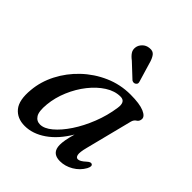

<svg xmlns="http://www.w3.org/2000/svg" viewBox="-198 -816 946 946"><g transform="rotate(45 275.5 -342.5)"><path d="M423.5 -130Q413 -89.5 416.5 -74Q420 -58.5 432 -58.5Q447 -58.5 471.5 -81.5Q487 -95.5 496 -91Q508.5 -85 496 -61Q478 -28.5 444.8 -9Q411.5 10.5 376 10.5Q318.5 10.5 318.5 -46.5Q318.5 -61.5 321.8 -80.5Q325 -99.5 334.5 -133.5Q293 -63.5 239.5 -26.5Q186 10.5 130.5 10.5Q77.5 10.5 48.5 -24.8Q19.5 -60 27 -136.5Q32.5 -199.5 63 -258.8Q93.5 -318 143.2 -365.2Q193 -412.5 256.2 -440.2Q319.5 -468 390 -468Q454 -468 485.5 -454.5Q517 -441 515.5 -421.5Q514 -405 502 -398Q490 -391 485.5 -374.5ZM133 -141.5Q128 -90 141.2 -69Q154.5 -48 179 -48Q207.5 -48 240.5 -75.5Q273.5 -103 304.8 -150Q336 -197 359.2 -255.8Q382.5 -314.5 391.5 -377Q399 -426 362.5 -426Q323 -426 284.5 -401.5Q246 -377 213.5 -336Q181 -295 159.5 -244.2Q138 -193.5 133 -141.5ZM347.5 -640.5 376 -545Q378 -539.5 377.5 -534Q377 -528.5 371 -524Q360.5 -516.5 348 -523.5L276.5 -590.5Q258.5 -604 249.5 -617.8Q240.5 -631.5 243 -649Q245 -665.5 259 -679.8Q273 -694 294 -696Q317.5 -699 329 -683.5Q340.5 -668 347.5 -640.5Z"/></g></svg>

Font: Fraunces 9pt
Style: Italic
Weight: 400
Italic angle: -16°
Version: Version 1.000;[b76b70a41]